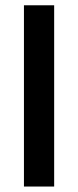

<svg xmlns="http://www.w3.org/2000/svg" viewBox="-20 -700 292 720"><path d="M183.1 -680.2V-0.5H69.8V-680.2Z"/></svg>

Font: Vazirmatn UI FD SemiBold
Style: Regular
Weight: 600
Designer: Saber Rastikerdar
Foundry: Saber Rastikerdar
Version: Version 33.003